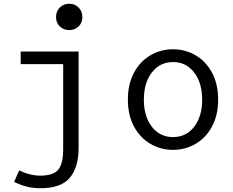

<svg xmlns="http://www.w3.org/2000/svg" viewBox="-20 -784 1240 1021"><path d="M55 183 82 122Q140 150 193 150Q264 150 290 118Q316 86 316 10V-443H90V-510H398V3Q398 105 351.5 161Q305 217 194 217Q121 217 55 183ZM278 -693Q278 -724 298 -744Q318 -764 348 -764Q378 -764 398 -744Q418 -724 418 -693Q418 -663 398 -643.5Q378 -624 348 -624Q318 -624 298 -643.5Q278 -663 278 -693Z M660 -254Q660 -337 692.5 -397.5Q725 -458 780 -490Q835 -522 900 -522Q965 -522 1020 -490Q1075 -458 1107.5 -397.5Q1140 -337 1140 -254Q1140 -172 1107.5 -111.5Q1075 -51 1020 -19Q965 13 900 13Q835 13 780 -19Q725 -51 692.5 -111.5Q660 -172 660 -254ZM1055 -254Q1055 -343 1012.5 -398.5Q970 -454 900 -454Q830 -454 787.5 -398.5Q745 -343 745 -254Q745 -165 787.5 -110Q830 -55 900 -55Q970 -55 1012.5 -110Q1055 -165 1055 -254Z"/></svg>

Font: Office Code Pro
Style: Regular
Weight: 400
Designer: Nathan Rutzky & Paul D. Hunt
Foundry: Adobe Systems Incorporated
Version: Version 1.004